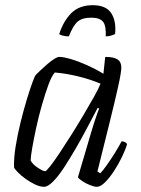

<svg xmlns="http://www.w3.org/2000/svg" viewBox="-20 -719 542 739"><path d="M150 0Q134 0 115 -9Q96 -18 78 -31Q60 -44 48 -56.5Q36 -69 34 -75Q33 -112 40.5 -157.5Q48 -203 59.5 -249.5Q71 -296 83 -335.5Q95 -375 104.5 -401Q114 -427 118 -431Q124 -437 136 -448.5Q148 -460 162 -472Q176 -484 188.5 -492Q201 -500 208 -500Q224 -500 253 -491.5Q282 -483 315.5 -468Q349 -453 378 -435L385 -500Q417 -500 432 -490.5Q447 -481 447 -459Q447 -441 434.5 -384.5Q422 -328 401 -244Q380 -160 355 -59L366 -52Q375 -61 390 -82Q405 -103 421 -128.5Q437 -154 448 -175Q456 -175 462 -171.5Q468 -168 469 -164Q463 -143 449.5 -115Q436 -87 419 -61Q402 -35 384.5 -17.5Q367 0 353 0Q343 0 326.5 -6.5Q310 -13 296.5 -22Q283 -31 280 -37L331 -210Q337 -231 343.5 -250.5Q350 -270 355 -284Q360 -298 362 -301L356 -304Q338 -270 316.5 -229Q295 -188 271.5 -147.5Q248 -107 226 -73.5Q204 -40 184 -20Q164 0 150 0ZM154 -60Q158 -60 173 -79Q188 -98 209 -129.5Q230 -161 254 -199Q278 -237 300.5 -275Q323 -313 341 -345Q359 -377 367 -397Q329 -413 283 -424.5Q237 -436 191 -440Q179 -427 166.5 -393Q154 -359 141.5 -315.5Q129 -272 119.5 -228Q110 -184 104 -149.5Q98 -115 98 -101Q106 -86 126 -73Q146 -60 154 -60ZM245 -579Q232 -579 221 -582Q210 -585 208 -588Q224 -638 254.5 -668.5Q285 -699 337 -699Q388 -699 408 -668.5Q428 -638 423 -588Q417 -585 407.5 -582Q398 -579 387 -579Q389 -620 376.5 -635.5Q364 -651 331 -651Q296 -651 278.5 -635.5Q261 -620 245 -579Z"/></svg>

Font: Texturina 12pt Thin
Style: Italic
Weight: 250
Italic angle: -11°
Designer: Guillermo Torres Carreño
Foundry: Omnibus-Type
Version: Version 1.002